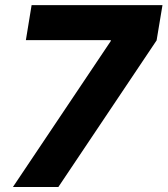

<svg xmlns="http://www.w3.org/2000/svg" viewBox="-20 -748 670 768"><path d="M31.7 0 422.9 -583.5 423.3 -587.4H83.5L106.4 -727.5H629.9L606.4 -586.4L213.4 0Z"/></svg>

Font: Inter 16pt ExtraBold
Style: Italic
Weight: 800
Italic angle: -9.3988°
Version: Version 4.001;git-66647c0bb